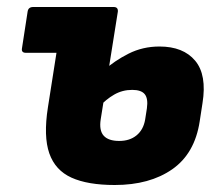

<svg xmlns="http://www.w3.org/2000/svg" viewBox="-20 -517 622 549"><path d="M54 -366Q40 -366 43 -380L59 -484Q61 -497 75 -497H188L168 -366ZM308 12Q231 12 184.5 -9Q138 -30 121 -78.5Q104 -127 117 -210L160 -484Q162 -497 176 -497H305Q318 -497 317 -484L268 -176Q263 -144 276.5 -129Q290 -114 321 -114Q351 -114 370.5 -130Q390 -146 395 -175L400 -207Q404 -235 394 -247.5Q384 -260 358 -260Q330 -260 306.5 -246.5Q283 -233 262 -210L276 -315Q307 -343 347.5 -363.5Q388 -384 436 -384Q504 -384 538 -343.5Q572 -303 559 -222L551 -170Q537 -78 472.5 -33Q408 12 308 12Z"/></svg>

Font: Sofia Sans Black
Style: Italic
Weight: 900
Italic angle: -9°
Version: Version 4.100-B